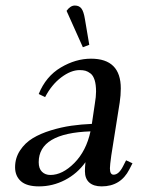

<svg xmlns="http://www.w3.org/2000/svg" viewBox="-20 -663 515 690"><path d="M34.2 -62Q34.2 -95.2 52 -122.3Q69.8 -149.4 97.7 -166.3Q125.5 -183.1 163.1 -194.6Q200.7 -206.1 236.6 -211.2Q272.5 -216.3 310.1 -217.8L320.8 -290Q325.2 -315.4 325.2 -334Q325.2 -358.9 320.1 -375.2Q314.9 -391.6 305.4 -398.9Q295.9 -406.2 287.1 -408.7Q278.3 -411.1 266.1 -411.1Q234.9 -411.1 200.2 -385Q165.5 -358.9 142.1 -314L119.1 -325.2Q145 -388.7 198.5 -420.4Q252 -452.1 307.1 -452.1Q414.1 -452.1 414.1 -345.2Q414.1 -320.3 410.2 -294.9L379.9 -104Q375 -68.8 375 -58.1Q375 -35.2 388.2 -35.2Q406.7 -35.2 421.9 -64.9L433.1 -86.9L456.1 -76.2L444.8 -54.2Q413.6 6.8 345.2 6.8Q316.4 6.8 300.8 -7.1Q285.2 -21 285.2 -47.9Q285.2 -60.5 287.1 -80.1Q257.8 -39.1 213.6 -16.1Q169.4 6.8 120.1 6.8Q75.7 6.8 54.9 -12Q34.2 -30.8 34.2 -62ZM119.1 -80.1Q119.1 -57.1 130.9 -45.7Q142.6 -34.2 161.1 -34.2Q204.6 -34.2 247.3 -77.4Q290 -120.6 305.2 -190.9Q119.1 -184.6 119.1 -80.1ZM219.2 -624Q232.9 -643.1 249 -643.1Q264.6 -643.1 272.7 -632.3Q280.8 -621.6 285.2 -594.2L300.8 -502L277.8 -493.2Z"/></svg>

Font: Dihjauti
Style: Bold Italic
Weight: 700
Italic angle: -9°
Designer: T. Christopher White
Version: Version 3.0.0